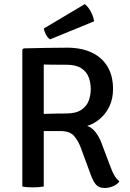

<svg xmlns="http://www.w3.org/2000/svg" viewBox="-20 -923 641 950"><path d="M539.3 -482.1Q539.3 -436.1 522.4 -399.1Q505.5 -362.2 476.5 -336.8Q447.6 -311.4 411.4 -299.8Q436.1 -291.4 453.8 -267.8Q471.4 -244.3 482.2 -215.2L526.4 -98.2Q537.3 -68.5 547.4 -52.4Q557.5 -36.3 571.1 -25.8Q560.4 -10.3 539.6 -1.6Q518.8 7.1 499 7.1Q468.9 7.1 454.9 -9.6Q440.8 -26.2 429 -58.4L379.2 -193.5Q366.5 -227.8 345.6 -251.2Q324.7 -274.6 277.9 -274.6H152.8V-357.8Q174.8 -358.8 203.4 -359.7Q232 -360.6 259.9 -361.1Q287.7 -361.5 307.1 -361.5Q356 -361.5 382.5 -379.6Q409.1 -397.7 419.1 -425.3Q429.1 -452.9 429.1 -482.1Q429.1 -512.3 419.1 -539.9Q409.1 -567.6 382.5 -585.2Q356 -602.8 307.1 -602.8Q292.7 -602.8 273.2 -602.8Q253.8 -602.8 233.5 -603Q213.3 -603.3 196.5 -603.8V0Q183.9 2.2 169.8 3.1Q155.7 4.1 142.8 4.1Q131.2 4.1 116.7 3.1Q102.3 2.2 90.5 0V-677.4L97.2 -683.7Q153.4 -684.9 207.4 -686Q261.3 -687.1 312.5 -687.1Q382 -687.1 432.9 -663.4Q483.8 -639.8 511.6 -594.2Q539.3 -548.6 539.3 -482.1ZM399.6 -902.6Q409.6 -895.2 419.4 -881.7Q429.2 -868.1 436.3 -851.2Q443.4 -834.3 445.6 -817.6L227.9 -728.3Q215.6 -736 207.1 -752.1Q198.7 -768.2 196.8 -782Z"/></svg>

Font: Signika SC
Style: Regular
Weight: 300
Designer: Anna Giedryś
Foundry: Anna Giedryś
Version: Version 2.000